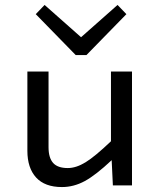

<svg xmlns="http://www.w3.org/2000/svg" viewBox="-20 -757 654 784"><path d="M496.1 -699.2 333 -532.2H289.1L126 -699.2L162.1 -736.8L311 -605L460 -736.8ZM519 0H440.9L436 -103Q371.1 -42 326.2 -17.6Q281.2 6.8 232.9 6.8Q163.1 6.8 127.4 -32.2Q91.8 -71.3 91.8 -141.1V-464.8H178.2V-155.8Q178.2 -112.8 196.8 -91.8Q215.3 -70.8 256.8 -70.8Q291 -70.8 329.6 -94.5Q368.2 -118.2 433.1 -180.2V-464.8H519Z"/></svg>

Font: IntelOne Mono
Style: Regular
Weight: 400
Designer: Fred Shallcrass
Foundry: Frere-Jones Type LLC
Version: Version 1.200;hotconv 1.1.0;makeotfexe 2.6.0;FJTRelease1.2